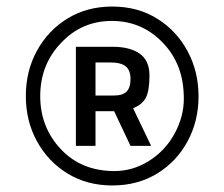

<svg xmlns="http://www.w3.org/2000/svg" viewBox="-20 -728 685 587"><path d="M553.5 -296Q520 -234 460.5 -197.5Q401 -161 323.5 -161Q246 -161 186.5 -197.5Q127 -234 93 -296Q59 -358 59 -434.5Q59 -511 93 -573Q127 -635 186.5 -671.5Q246 -708 323.5 -708Q401 -708 460.5 -671Q520 -634 553.5 -571.5Q587 -509 587 -433.5Q587 -358 553.5 -296ZM330 -205Q386 -205 435.5 -236Q485 -267 513.5 -319Q542 -371 542 -426Q542 -481 525.5 -523Q509 -565 479 -596Q415 -664 322 -664Q229 -664 166 -596Q103 -530 103 -434Q103 -339 166 -272Q229 -205 330 -205ZM212 -282V-585H324Q377 -585 407 -564Q437 -543 437 -497.5Q437 -452 426.5 -430.5Q416 -409 387 -397L442 -282H379L329 -388H272V-282ZM272 -436H329Q355 -436 367 -448Q379 -460 379 -486.5Q379 -513 364.5 -525Q350 -537 318 -537H272Z"/></svg>

Font: Cairo-CLs
Style: CLs-Regular
Weight: 400
Version: Version 3.130;gftools[0.9.24]